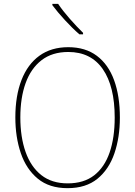

<svg xmlns="http://www.w3.org/2000/svg" viewBox="-20 -1037 705 1001"><path d="M605 -424Q605 -321 576.5 -237.5Q548 -154 488 -105Q428 -56 332 -56Q237 -56 177 -105.5Q117 -155 88.5 -238.5Q60 -322 60 -425Q60 -537 92 -619.5Q124 -702 185.5 -746.5Q247 -791 336 -791Q425 -791 485 -746Q545 -701 575 -618.5Q605 -536 605 -424ZM86 -425Q86 -322 113.5 -244.5Q141 -167 195.5 -124Q250 -81 333 -81Q417 -81 471 -123Q525 -165 551.5 -242Q578 -319 578 -424Q578 -587 516 -676.5Q454 -766 336 -766Q252 -766 196.5 -723Q141 -680 113.5 -603.5Q86 -527 86 -425ZM283 -1017Q307 -981 344 -939Q381 -897 413 -866V-858H394Q358 -889 318.5 -932Q279 -975 253 -1010V-1017Z"/></svg>

Font: Noto Sans Malayalam UI SemiCondensed Thin
Style: Regular
Weight: 100
Width: 4
Designer: Jelle Bosma - Monotype Design Team
Foundry: Monotype Imaging Inc.
Version: Version 2.104; ttfautohint (v1.8.4.7-5d5b)